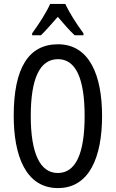

<svg xmlns="http://www.w3.org/2000/svg" viewBox="-20 -950 590 980"><path d="M313 -930H236C217 -887 180 -829 144 -780V-770H189C213 -793 244 -829 275 -864C305 -829 333 -796 361 -770H406V-780C373 -824 334 -885 313 -930ZM501 -358C501 -563 438 -724 276 -724C126 -724 50 -603 50 -359C50 -156 111 10 276 10C438 10 501 -152 501 -358ZM137 -358C137 -549 183 -648 276 -648C366 -648 412 -551 412 -358C412 -163 365 -67 275 -67C185 -67 137 -166 137 -358Z"/></svg>

Font: Noto Sans UI Condensed
Style: Regular
Weight: 400
Width: 3
Designer: Monotype Design Team
Foundry: Monotype Imaging Inc.
Version: Version 1.901